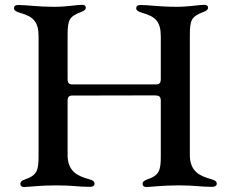

<svg xmlns="http://www.w3.org/2000/svg" viewBox="-20 -755 930 782"><path d="M78.1 6.7C95.5 6.7 140.3 0 210.2 0C277 0 299.7 6 344.8 6C360.8 6 365.1 -0.4 365.1 -7.1C365.1 -14.6 359.7 -20.6 343.4 -24.9C298.7 -37.6 255.3 -54.3 255.3 -124.3V-344.1C255.3 -358.3 259.6 -364.3 271.3 -365.8L609.4 -366.5L612.9 -366.1C629.3 -366.1 634.9 -360.4 634.9 -344.1V-119.3C634.9 -60.4 628.9 -40.8 578.5 -23.8C565.7 -19.2 560.7 -13.8 560.7 -6C560.7 1.4 565.7 6.7 576 6.7C593.4 6.7 638.1 0 708.1 0C774.9 0 797.6 6 842.7 6C858.7 6 862.9 -0.4 862.9 -7.1C862.9 -14.6 857.6 -20.6 841.3 -24.9C796.5 -37.6 753.2 -54.3 753.2 -124.3V-607.6C753.2 -672.9 758.2 -687.5 809.7 -706.7C822.1 -711.6 827.4 -716.6 827.4 -723.7C827.4 -730.8 822.4 -735.4 812.9 -735.4C792.6 -735.4 747.9 -727.3 700.6 -727.3C628.2 -727.3 585.9 -734.7 551.8 -734.7C539.8 -734.7 534.8 -729.4 534.8 -721.6C534.8 -713.4 540.8 -708.1 560.4 -702.4C614.3 -687.5 634.9 -665.5 634.9 -606.5V-432.9C634.9 -419 630.7 -412.6 619.3 -411.2H271C259.6 -412.6 255.3 -419 255.3 -432.9V-607.6C255.3 -672.9 260.3 -687.5 311.8 -706.7C324.2 -711.6 329.5 -716.6 329.5 -723.7C329.5 -730.8 324.6 -735.4 315 -735.4C294.7 -735.4 250 -727.3 202.8 -727.3C130.3 -727.3 88.1 -734.7 54 -734.7C41.9 -734.7 36.9 -729.4 36.9 -721.6C36.9 -713.4 43 -708.1 62.5 -702.4C116.5 -687.5 137.1 -665.5 137.1 -606.5V-119.3C137.1 -60.4 131 -40.8 80.6 -23.8C67.8 -19.2 62.9 -13.8 62.9 -6C62.9 1.4 67.8 6.7 78.1 6.7Z"/></svg>

Font: Margiela Serif Medium
Style: Regular
Weight: 500
Designer: Andreas Faust, Stefan Endress
Version: Version 1.002;FEAKit 1.0